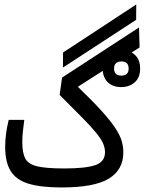

<svg xmlns="http://www.w3.org/2000/svg" viewBox="-20 -826 640 849"><path d="M252 2.9Q159.2 2.9 104.7 -14.2Q50.3 -31.2 26.6 -70.6Q2.9 -109.9 2.9 -176.3Q2.9 -204.1 6.6 -233.6Q10.3 -263.2 18.6 -295.9H87.4Q83.5 -266.1 81.1 -244.1Q78.6 -222.2 78.6 -197.3Q78.6 -149.9 92 -124.8Q105.5 -99.6 145.5 -90.3Q185.5 -81.1 264.2 -81.1Q357.9 -81.1 401.1 -95.7Q444.3 -110.4 444.3 -152.8Q444.3 -172.9 435.3 -192.9Q426.3 -212.9 404.3 -239.7Q382.3 -266.6 343 -306.4Q303.7 -346.2 243.7 -406.2L254.4 -482.9L594.7 -704.6L597.2 -616.2L324.2 -442.4Q389.6 -379.4 429.7 -335Q469.7 -290.5 490.5 -258.8Q511.2 -227.1 518.3 -201.9Q525.4 -176.8 525.4 -152.3Q525.4 -75.2 461.2 -36.1Q397 2.9 252 2.9ZM258.3 -527.3 258.8 -593.8 582.5 -806.2 582 -738.3ZM515.6 -440.9Q478.5 -440.9 456.3 -462.6Q434.1 -484.4 434.1 -522.9Q434.1 -561 457.8 -583Q481.4 -605 517.1 -605Q552.7 -605 576.2 -583.7Q599.6 -562.5 599.6 -522.9Q599.6 -482.9 575.7 -461.9Q551.8 -440.9 515.6 -440.9ZM516.6 -491.7Q548.8 -491.7 548.8 -522.5Q548.8 -554.2 517.6 -554.2Q484.4 -554.2 484.4 -522.9Q484.4 -491.7 516.6 -491.7Z"/></svg>

Font: Cascadia Mono SemiLight
Style: Regular
Weight: 350
Monospace: yes
Designer: Aaron Bell
Foundry: Saja Typeworks
Version: Version 2404.023; ttfautohint (v1.8.4)